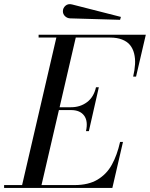

<svg xmlns="http://www.w3.org/2000/svg" viewBox="-65 -920 734 940"><path d="M278.1 -830.1Q263.7 -830.8 253.3 -840.8Q242.9 -850.8 242.9 -865Q242.9 -880.9 255.6 -892Q268.3 -903.1 287.8 -898.2L526.9 -837.2L522.9 -823ZM283 -381.1H223.4L138.2 -13.9H300Q333.7 -13.9 362.1 -20.6Q390.4 -27.3 412.4 -40.5Q434.3 -53.7 451.9 -71.8Q469.5 -89.8 482.8 -114.1Q496.1 -138.4 505.7 -165.3Q515.4 -192.1 522.9 -225.1H537.1L485.1 0H-44.9V-13.9H43.2L210.9 -736.1H124V-750H648.9L601.1 -544.9H586.9Q594.7 -578.1 596.2 -606Q597.7 -633.8 591.6 -658.2Q585.4 -682.6 571.5 -699.6Q557.6 -716.6 533 -726.3Q508.3 -736.1 474.1 -736.1H305.9L226.8 -395H283Q327.9 -395 361.1 -419.9Q394.3 -444.8 405 -492.9H418.9L370.1 -278.1H356Q366.9 -327.1 346.8 -354.1Q326.7 -381.1 283 -381.1Z"/></svg>

Font: Bodoni* 16
Style: Italic
Weight: 400
Italic angle: -13°
Version: Version 2.000